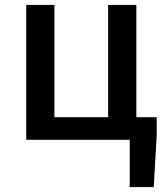

<svg xmlns="http://www.w3.org/2000/svg" viewBox="-20 -570 678 783"><path d="M509 193H607L619 -18V-92H536V-550H421V-92H202V-550H87V0H509Z"/></svg>

Font: Noto Sans HK Medium
Style: Regular
Weight: 500
Designer: Ryoko NISHIZUKA 西塚涼子 (kana, bopomofo & ideographs); Paul D. Hunt (Latin, Greek & Cyrillic); Sandoll Communications 산돌커뮤니
Foundry: Adobe
Version: Version 2.002;hotconv 1.0.116;makeotfexe 2.5.65601